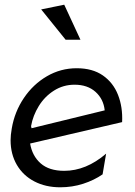

<svg xmlns="http://www.w3.org/2000/svg" viewBox="-20 -785 573 816"><path d="M253 -59Q189 -59 153 -90.5Q117 -122 108 -175L499 -266Q502 -330 481.5 -382Q461 -434 417 -464.5Q373 -495 306 -495Q238 -495 179.5 -461Q121 -427 81.5 -368.5Q42 -310 30 -239Q25 -211 25 -189Q25 -130 51.5 -84.5Q78 -39 126 -14Q174 11 236 11Q287 11 333.5 -4Q380 -19 416 -44L431 -132Q346 -59 253 -59ZM297 -425Q352 -425 386 -394.5Q420 -364 425 -316L114 -240L112 -249Q120 -294 145 -334.5Q170 -375 209.5 -400Q249 -425 297 -425ZM259 -616H322L253 -765L155 -745Z"/></svg>

Font: Geom Light
Style: Italic
Weight: 300
Italic angle: -10°
Version: Version 1.102